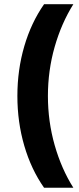

<svg xmlns="http://www.w3.org/2000/svg" viewBox="-20 -762 372 906"><path d="M326.2 124H188Q127 37.1 94.5 -74.5Q62 -186 62 -309.1Q62 -432.1 94.5 -543.5Q127 -654.8 188 -742.2H326.2Q270 -652.8 238 -541Q206.1 -429.2 206.1 -309.1Q206.1 -189 238 -76.9Q270 35.2 326.2 124Z"/></svg>

Font: Montserrat-SemiBold
Style: Regular
Weight: 600
Designer: Julieta Ulanovsky
Foundry: Julieta Ulanovsky
Version: Version 6.001